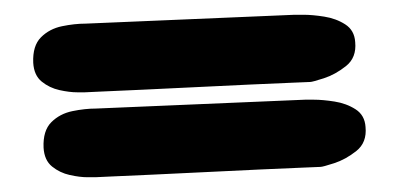

<svg xmlns="http://www.w3.org/2000/svg" viewBox="-20 -435 540 260"><path d="M96 -403 379 -415Q379 -415 391 -415Q403 -415 419 -412.5Q435 -410 447.5 -402Q460 -394 461 -378Q463 -357 448.5 -345.5Q434 -334 418.5 -329Q403 -324 400 -324Q399 -324 376 -323Q353 -322 318.5 -320.5Q284 -319 245.5 -317Q207 -315 172.5 -313.5Q138 -312 116.5 -311Q95 -310 95 -310Q95 -310 84.5 -310Q74 -310 60.5 -313Q47 -316 36.5 -324.5Q26 -333 25 -350Q24 -373 35.5 -384.5Q47 -396 64 -399.5Q81 -403 96 -403ZM110 -288 393 -300Q393 -300 405 -300Q417 -300 433 -297.5Q449 -295 461.5 -287Q474 -279 475 -263Q477 -242 462.5 -230.5Q448 -219 432.5 -214Q417 -209 414 -209Q413 -209 390 -208Q367 -207 332.5 -205.5Q298 -204 259.5 -202Q221 -200 186.5 -198.5Q152 -197 130.5 -196Q109 -195 109 -195Q109 -195 98.5 -195Q88 -195 74.5 -198Q61 -201 50.5 -209.5Q40 -218 39 -235Q38 -258 49.5 -269.5Q61 -281 78 -284.5Q95 -288 110 -288Z"/></svg>

Font: Nerko One
Style: Regular
Weight: 400
Designer: Nermin Kahrimanovic
Foundry: Nermin Kahrimanovic
Version: Version 1.101